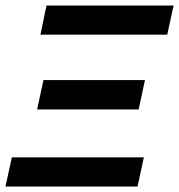

<svg xmlns="http://www.w3.org/2000/svg" viewBox="-20 -678 651 698"><path d="M0 0 23 -106H503L480 0ZM115 -280 138 -387H507L484 -280ZM127 -552 149 -658H611L588 -552Z"/></svg>

Font: Ysabeau
Style: Bold Italic
Weight: 700
Italic angle: -12°
Designer: Christian Thalmann (Catharsis Fonts)
Version: Version 2.002